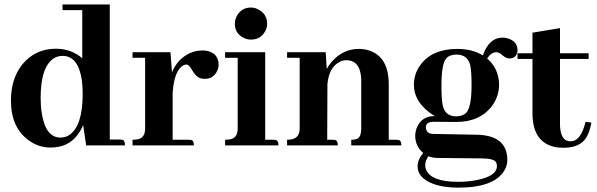

<svg xmlns="http://www.w3.org/2000/svg" viewBox="-20 -655 2689 865"><path d="M368.2 0H543Q543 -22.5 531.2 -25.4Q526.4 -26.4 519.5 -26.4H474.6V-634.8H261.7V-609.4H350.6V-392.6Q300.8 -435.5 231.4 -435.5Q138.7 -435.5 80.1 -364.3Q29.3 -299.8 29.3 -202.1Q29.3 -81.1 108.4 -23.4Q153.3 9.8 208 9.8Q298.8 9.8 342.8 -67.4Q349.6 -79.1 354.5 -91.8ZM163.1 -213.9Q163.1 -356.4 224.6 -393.6Q242.2 -403.3 261.7 -403.3Q332 -403.3 348.6 -294.9Q352.5 -265.6 352.5 -232.4Q352.5 -85.9 291 -45.9Q273.4 -35.2 252.9 -35.2Q184.6 -35.2 168 -146.5Q163.1 -176.8 163.1 -213.9Z M830.1 -25.4H757.8V-236.3Q764.6 -338.9 807.6 -361.3Q814.5 -364.3 820.3 -364.3Q831.1 -364.3 843.8 -341.8Q861.3 -310.5 881.8 -302.7Q891.6 -299.8 903.3 -299.8Q942.4 -299.8 959 -336.9Q964.8 -349.6 964.8 -363.3Q964.8 -412.1 917 -424.8Q905.3 -427.7 892.6 -427.7Q832 -427.7 786.1 -379.9Q765.6 -356.4 754.9 -329.1L748 -419.9H577.1V-394.5H633.8V-76.2Q633.8 -33.2 599.6 -27.3Q589.8 -25.4 577.1 -25.4V0H853.5Q853.5 -22.5 840.8 -24.4Q835.9 -25.4 830.1 -25.4Z M1210.9 -25.4H1174.8V-419.9H994.1V-394.5H1050.8V-76.2Q1050.8 -33.2 1016.6 -27.3Q1006.8 -25.4 994.1 -25.4V0H1234.4Q1234.4 -22.5 1221.7 -24.4Q1216.8 -25.4 1210.9 -25.4ZM1183.6 -547.9Q1183.6 -590.8 1145.5 -611.3Q1128.9 -621.1 1110.4 -621.1Q1068.4 -621.1 1046.9 -583Q1038.1 -566.4 1038.1 -547.9Q1038.1 -504.9 1076.2 -485.4Q1092.8 -476.6 1110.4 -476.6Q1153.3 -476.6 1173.8 -512.7Q1183.6 -529.3 1183.6 -547.9Z M1478.5 -25.4H1454.1L1455.1 -275.4Q1461.9 -352.5 1511.7 -377Q1525.4 -383.8 1540 -383.8Q1595.7 -383.8 1605.5 -318.4Q1607.4 -305.7 1607.4 -292V-76.2Q1607.4 -35.2 1585.9 -28.3Q1576.2 -25.4 1562.5 -25.4V0H1788.1Q1788.1 -22.5 1775.4 -24.4Q1769.5 -25.4 1763.7 -25.4H1731.4V-275.4Q1731.4 -396.5 1645.5 -426.8Q1622.1 -434.6 1596.7 -434.6Q1525.4 -434.6 1475.6 -377.9Q1460.9 -361.3 1452.1 -343.8L1447.3 -419.9H1273.4V-394.5H1330.1V-76.2Q1330.1 -31.2 1288.1 -26.4Q1281.2 -25.4 1273.4 -25.4V0H1502Q1502 -22.5 1489.3 -24.4Q1484.4 -25.4 1478.5 -25.4Z M1968.8 -269.5Q1968.8 -366.2 1990.2 -391.6Q2005.9 -409.2 2036.1 -409.2Q2085 -409.2 2097.7 -364.3Q2104.5 -336.9 2104.5 -272.5Q2104.5 -173.8 2081.1 -147.5Q2064.5 -130.9 2035.2 -130.9Q1987.3 -130.9 1975.6 -175.8Q1968.8 -202.1 1968.8 -269.5ZM2040 -434.6Q1926.8 -434.6 1874 -362.3Q1844.7 -322.3 1844.7 -272.5Q1844.7 -202.1 1913.1 -149.4Q1925.8 -139.6 1939.5 -131.8H1938.5Q1880.9 -132.8 1858.4 -81.1Q1850.6 -61.5 1850.6 -42Q1851.6 4.9 1886.7 34.2Q1861.3 64.5 1861.3 93.8Q1861.3 146.5 1930.7 172.9Q1977.5 190.4 2043.9 190.4Q2204.1 190.4 2251 115.2Q2265.6 91.8 2265.6 66.4Q2265.6 -32.2 2158.2 -45.9Q2145.5 -47.9 2131.8 -47.9L1929.7 -51.8Q1904.3 -52.7 1899.4 -74.2Q1898.4 -77.1 1898.4 -80.1Q1898.4 -102.5 1922.9 -105.5Q1926.8 -106.4 1930.7 -106.4L2035.2 -105.5Q2142.6 -105.5 2197.3 -178.7Q2228.5 -221.7 2228.5 -274.4Q2227.5 -345.7 2174.8 -391.6Q2192.4 -418.9 2215.8 -419.9Q2228.5 -419.9 2247.1 -403.3Q2261.7 -391.6 2274.4 -391.6Q2303.7 -391.6 2310.5 -418.9Q2311.5 -423.8 2311.5 -428.7Q2311.5 -463.9 2277.3 -478.5Q2261.7 -485.4 2243.2 -485.4Q2192.4 -485.4 2164.1 -426.8Q2159.2 -416 2155.3 -405.3Q2108.4 -434.6 2040 -434.6ZM2043.9 164.1Q1924.8 164.1 1900.4 111.3Q1895.5 100.6 1895.5 89.8Q1895.5 69.3 1910.2 48.8Q1929.7 56.6 1951.2 56.6L2148.4 58.6Q2205.1 58.6 2214.8 76.2Q2218.8 83 2218.8 92.8Q2218.8 138.7 2127.9 156.2Q2089.8 164.1 2043.9 164.1Z M2311.5 -389.6H2378.9V-145.5Q2378.9 -3.9 2496.1 9.8Q2507.8 10.7 2519.5 10.7Q2594.7 10.7 2623 -38.1Q2636.7 -62.5 2644.5 -102.5L2618.2 -106.4Q2598.6 -27.3 2560.5 -19.5Q2554.7 -18.6 2548.8 -18.6Q2512.7 -18.6 2504.9 -69.3Q2502.9 -81.1 2502.9 -93.8V-389.6H2631.8V-415H2502.9V-528.3L2378.9 -507.8V-415H2311.5Z"/></svg>

Font: Abhaya Libre ExtraBold
Style: Regular
Weight: 800
Designer: Pushpananda Ekanayake, Sol Matas, Pathum Egodawatta
Foundry: Mooniak
Version: Version 1.050 ; ttfautohint (v1.6)